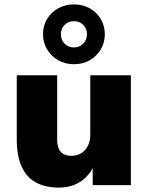

<svg xmlns="http://www.w3.org/2000/svg" viewBox="-20 -839 670 870"><path d="M247 11Q184 11 141.5 -13Q99 -37 77.5 -85.5Q56 -134 56 -207V-498H239V-207Q239 -183 246 -166Q253 -149 267.5 -141Q282 -133 304 -133Q329 -133 348 -144.5Q367 -156 378 -178Q389 -200 389 -227V-498H573V0H400V-93H408Q385 -42 344 -15.5Q303 11 247 11ZM315 -548Q276 -548 244 -566Q212 -584 193.5 -615Q175 -646 175 -684Q175 -723 193.5 -753.5Q212 -784 244 -801.5Q276 -819 315 -819Q355 -819 386.5 -801.5Q418 -784 436.5 -753Q455 -722 455 -683Q455 -646 436.5 -615Q418 -584 386.5 -566Q355 -548 315 -548ZM315 -624Q340 -624 357 -641Q374 -658 374 -684Q374 -710 357 -726.5Q340 -743 315 -743Q290 -743 273 -726.5Q256 -710 256 -684Q256 -658 273 -641Q290 -624 315 -624Z"/></svg>

Font: Nunito Sans 10pt Black
Style: Regular
Weight: 900
Designer: Vernon Adams
Foundry: Vernon Adams
Version: Version 3.101;gftools[0.9.27]